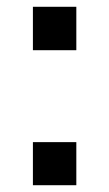

<svg xmlns="http://www.w3.org/2000/svg" viewBox="-20 -596 321 566"><path d="M77 -576H205V-448H77ZM77 -177H205V-50H77Z"/></svg>

Font: 42dot Sans Light SemiBold
Style: Regular
Weight: 600
Version: Version 1.000